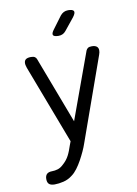

<svg xmlns="http://www.w3.org/2000/svg" viewBox="-106 -853 812 1139"><g transform="rotate(-10 300.0 -283.0)"><path d="M257 7 266 -17 86 -491 82 -505Q80 -512 80 -519Q80 -535 90 -542.5Q100 -550 121 -550Q136 -550 144 -545Q152 -540 155 -531L307 -130L453 -531Q457 -540 464.5 -545Q472 -550 487 -550Q507 -550 517 -542Q527 -534 527 -519Q527 -513 526 -507Q525 -501 522 -493L343 10Q336 31 324.5 56Q313 81 299.5 105.5Q286 130 270 151.5Q254 173 236 186Q212 205 183 212Q154 219 129 219Q106 219 95.5 209.5Q85 200 85 180V179Q85 159 95.5 149Q106 139 129 139Q144 139 161 134Q178 129 193 115Q207 103 217 90.5Q227 78 234 64.5Q241 51 246.5 36.5Q252 22 257 7ZM305 -645Q277 -645 272 -655.5Q267 -666 284 -688L339 -762Q348 -773 359.5 -779Q371 -785 386 -785Q414 -785 420 -774Q426 -763 408 -739L349 -666Q341 -656 330 -650.5Q319 -645 305 -645Z"/></g></svg>

Font: Maple Mono NL Light
Style: Regular
Weight: 300
Monospace: yes
Designer: subframe7536
Version: Version 7.000